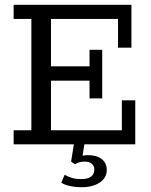

<svg xmlns="http://www.w3.org/2000/svg" viewBox="-20 -603 630 802"><path d="M37 0V-59H111V-524H37V-583H529V-404H473V-524H193V-326H354V-395H407V-192H354V-266H193V-59H489V-184H545V0ZM321 179Q295 179 272 174Q249 169 236 160L250 127Q262 134 278.5 139.5Q295 145 320 145Q374 145 374 104Q374 91 364 81.5Q354 72 334 72Q324 72 314.5 74Q305 76 293 83L277 72L290 -10H334L323 60L303 55Q314 50 325 47.5Q336 45 347 45Q384 45 405 61.5Q426 78 426 107Q426 140 396.5 159.5Q367 179 321 179Z"/></svg>

Font: Rokkitt SemiBold
Style: Regular
Weight: 400
Version: Version 3.103